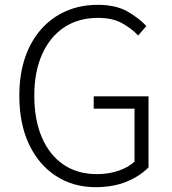

<svg xmlns="http://www.w3.org/2000/svg" viewBox="-20 -762 713 795"><path d="M376 13Q283 13 211.5 -33.5Q140 -80 100 -165Q60 -250 60 -365Q60 -453 83.5 -522.5Q107 -592 150.5 -641Q194 -690 253.5 -716Q313 -742 385 -742Q460 -742 508.5 -714Q557 -686 586 -654L552 -615Q524 -645 484.5 -666.5Q445 -688 386 -688Q305 -688 246 -649Q187 -610 154.5 -537.5Q122 -465 122 -366Q122 -267 153 -194Q184 -121 242 -81Q300 -41 382 -41Q429 -41 470.5 -55Q512 -69 537 -93V-312H368V-363H595V-69Q560 -33 504.5 -10Q449 13 376 13Z"/></svg>

Font: Noto Sans SC Thin Light
Style: Regular
Weight: 300
Version: Version 2.004-H2;hotconv 1.0.118;makeotfexe 2.5.65603